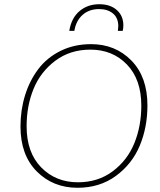

<svg xmlns="http://www.w3.org/2000/svg" viewBox="-20 -879 758 909"><path d="M308 -733Q318 -794 356.5 -826.5Q395 -859 450 -859Q502 -859 533 -831.5Q564 -804 564 -759Q564 -746 561 -733H538Q540 -749 540 -755Q540 -794 515 -815Q490 -836 449 -836Q402 -836 371 -808.5Q340 -781 332 -733ZM347 10Q231 10 154 -67.5Q77 -145 77 -280Q77 -358 98.5 -427.5Q120 -497 161 -551.5Q202 -606 266.5 -638Q331 -670 411 -670Q526 -670 602 -592.5Q678 -515 678 -380Q678 -276 641.5 -189Q605 -102 528.5 -46Q452 10 347 10ZM349 -16Q444 -16 513.5 -68Q583 -120 616 -201Q649 -282 649 -379Q649 -503 581 -573.5Q513 -644 408 -644Q312 -644 242 -591.5Q172 -539 139 -458.5Q106 -378 106 -281Q106 -157 175 -86.5Q244 -16 349 -16Z"/></svg>

Font: Elaine Sans ExtraLight
Style: Italic
Weight: 275
Italic angle: -13°
Designer: Wei Huang
Foundry: Wei Huang
Version: Version 2.001;December 24, 2019;FontCreator 12.0.0.2547 64-b